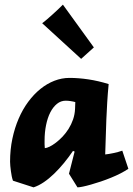

<svg xmlns="http://www.w3.org/2000/svg" viewBox="-20 -784 567 818"><path d="M291 -141.1Q272.9 -114.3 252.4 -89.4Q231.9 -64.5 210.4 -43.7Q189 -22.9 166.7 -7.8Q144.5 7.3 123 14.2L35.2 -14.2Q32.2 -22.5 30 -33.2Q27.8 -43.9 26.4 -55.2Q24.9 -66.4 23.9 -76.9Q22.9 -87.4 22.9 -95.2Q22.9 -146.5 32.7 -192.9Q42.5 -239.3 59.6 -278.8Q76.7 -318.4 100.3 -350.3Q124 -382.3 152.1 -405Q180.2 -427.7 211.7 -439.9Q243.2 -452.1 275.9 -452.1Q314.5 -452.1 356.7 -445.8Q398.9 -439.5 442.9 -425.8Q439 -384.8 436.8 -347.9Q434.6 -311 433.1 -275.1Q431.6 -239.3 430.7 -202.9Q429.7 -166.5 428.2 -126Q442.4 -127.4 462.6 -131.6Q482.9 -135.7 501 -142.1L526.9 -64.9Q512.7 -55.2 493.7 -45.4Q474.6 -35.6 453.1 -26.9Q431.6 -18.1 409.7 -10.7Q387.7 -3.4 368.2 2.2Q348.6 7.8 333.3 11Q317.9 14.2 310.1 14.2L273.9 -43.9L297.9 -138.2ZM300.8 -349.1Q292 -351.6 280.8 -353.3Q269.5 -355 259.8 -355Q239.3 -355 222.7 -341.6Q206.1 -328.1 194.3 -305.2Q182.6 -282.2 176.3 -251.2Q169.9 -220.2 169.9 -185.1Q169.9 -177.2 169.9 -169.2Q169.9 -161.1 170.9 -152.8Q179.2 -153.3 191.7 -159.4Q204.1 -165.5 218.3 -176.3Q232.4 -187 246.6 -201.9Q260.7 -216.8 272.2 -235.1Q283.7 -253.4 291.3 -275.1Q298.8 -296.9 299.8 -320.8ZM325.7 -533.2 159.7 -685.1Q168 -690.9 180.4 -701.7Q192.9 -712.4 205.8 -724.1Q218.8 -735.8 230.2 -746.8Q241.7 -757.8 248 -764.2L379.9 -582Z"/></svg>

Font: Simonetta
Style: Black Italic
Weight: 900
Italic angle: -2°
Designer: Gayaneh Bagdasaryan
Foundry: Brownfox
Version: Version 1.002